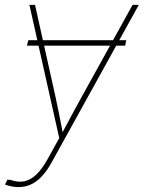

<svg xmlns="http://www.w3.org/2000/svg" viewBox="-34 -559 588 786"><path d="M482.9 -394.5 478.5 -372.1H76.2L82 -394.5ZM-13.7 196.3 -3.4 176.3 9.8 177.7Q39.6 188.5 65.4 183.1Q91.3 177.7 114.5 155.8Q137.7 133.8 159.2 95.2L208.5 6.3L86.4 -539.1H109.4L192.9 -164.1Q201.2 -125.5 209 -86.7Q216.8 -47.9 224.1 -9.3H217.8Q238.3 -47.9 259 -86.7Q279.8 -125.5 301.3 -164.1L508.8 -539.1H534.2L178.7 103.5Q159.2 139.2 137.9 162.1Q116.7 185.1 92.8 196Q68.8 207 41 207Q27.3 207 14.2 204.3Q1 201.7 -13.7 196.3Z"/></svg>

Font: Inter 18pt Thin
Style: Italic
Weight: 250
Italic angle: -9.3988°
Version: Version 4.001;git-66647c0bb